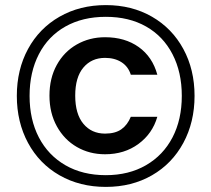

<svg xmlns="http://www.w3.org/2000/svg" viewBox="-20 -724 829 753"><path d="M395 -704Q497 -704 576 -658.5Q655 -613 699 -532Q743 -451 743 -348Q743 -245 699 -163.5Q655 -82 576 -36.5Q497 9 395 9Q293 9 213.5 -36.5Q134 -82 90 -163.5Q46 -245 46 -348Q46 -451 90 -532Q134 -613 213.5 -658.5Q293 -704 395 -704ZM395 -658Q304 -658 236.5 -620Q169 -582 132.5 -511.5Q96 -441 96 -348Q96 -255 132.5 -185Q169 -115 236.5 -76Q304 -37 395 -37Q485 -37 552.5 -76Q620 -115 656.5 -185Q693 -255 693 -348Q693 -441 656.5 -511.5Q620 -582 553 -620Q486 -658 395 -658ZM392 -578Q331 -578 281 -549.5Q231 -521 202.5 -469Q174 -417 174 -349Q174 -281 203 -228.5Q232 -176 281.5 -147.5Q331 -119 392 -119Q468 -119 523 -159.5Q578 -200 597 -266H493Q480 -234 456 -217Q432 -200 392 -200Q339 -200 307 -238.5Q275 -277 275 -349Q275 -421 307 -459Q339 -497 392 -497Q430 -497 456.5 -480Q483 -463 493 -431H597Q578 -501 524 -539.5Q470 -578 392 -578Z"/></svg>

Font: MSTAGE Medium
Style: Regular
Weight: 500
Designer: Ninad Kale (Devanagari), Jonny Pinhorn (Latin)
Foundry: Indian Type Foundry
Version: 4.004